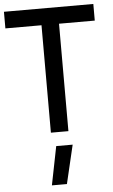

<svg xmlns="http://www.w3.org/2000/svg" viewBox="-70 -736 627 1070"><g transform="rotate(-5 244.0 -200.5)"><path d="M-6 -601H196V0H294V-601H494V-694H-6ZM176 293H260L311 77H219Z"/></g></svg>

Font: TitilliumText22L
Style: 600 wt
Weight: 600
Designer: Campivisivi
Foundry: Campivisivi
Version: 1.000